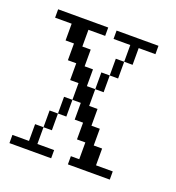

<svg xmlns="http://www.w3.org/2000/svg" viewBox="-83 -458 483 526"><g transform="rotate(20 158.5 -195.0)"><path d="M0 0V-23.9H48.3V-72.8H72.8V-23.9H121.6V0ZM72.8 -72.8V-121.6H97.2V-72.8ZM97.2 -121.6V-170.4H121.6V-121.6ZM170.4 -219.2V-268.1H194.8V-219.2ZM194.8 -268.1V-316.9H219.2V-268.1ZM170.4 0V-23.9H194.8V-72.8H170.4V-121.6H146V-170.4H121.6V-219.2H97.2V-268.1H72.8V-316.9H48.3V-365.7H0V-390.1H146V-365.7H97.2V-316.9H121.6V-268.1H146V-219.2H170.4V-170.4H194.8V-121.6H219.2V-72.8H243.7V-23.9H292.5V0ZM219.2 -316.9V-365.7H170.4V-390.1H292.5V-365.7H243.7V-316.9Z"/></g></svg>

Font: FS Mondwest Regular
Style: Regular
Weight: 400
Designer: NZWStudios2024
Foundry: https://fontstruct.com
Version: Version 1.0